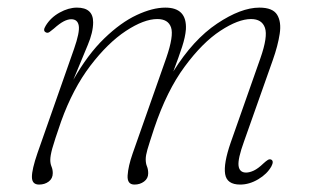

<svg xmlns="http://www.w3.org/2000/svg" viewBox="-20 -477 822 504"><path d="M328 -73.5 416.5 -325Q436.5 -383 429 -405Q421.5 -427 393 -427Q358 -427 310.5 -395.8Q263 -364.5 217.2 -304.5Q171.5 -244.5 140.5 -158.5Q122.5 -106.5 117.2 -87.2Q112 -68 112 -57Q112 -47.5 115.2 -39.8Q118.5 -32 118.5 -22.5Q118.5 -8.5 108 -0.5Q97.5 7.5 82.5 7.5Q64 7.5 63.8 -12.2Q63.5 -32 78.5 -75.5L174.5 -349Q189.5 -392 186.8 -409.2Q184 -426.5 167 -426.5Q158 -426.5 147 -420.8Q136 -415 121.5 -402Q115 -396.5 110 -393Q105 -389.5 100.5 -392Q91.5 -396 100 -409.5Q113 -431 136.5 -444Q160 -457 182 -457Q224.5 -457 224.5 -418.5Q224.5 -392 210.2 -358.5Q196 -325 172.5 -267.5Q210.5 -334.5 253.8 -376.2Q297 -418 338.8 -437.5Q380.5 -457 414 -457Q471 -457 468 -400Q466.5 -380 458 -354Q449.5 -328 435 -289.5Q487 -373 549.8 -415Q612.5 -457 661 -457Q696 -457 707.5 -438.2Q719 -419.5 714.2 -388.2Q709.5 -357 696 -319L620.5 -105.5Q604 -60 606.2 -42Q608.5 -24 626 -24Q635 -24 646.2 -29.2Q657.5 -34.5 671.5 -48Q678 -54 682.8 -57Q687.5 -60 692 -58Q699.5 -54 692.5 -40.5Q681.5 -20.5 658 -6.5Q634.5 7.5 610.5 7.5Q575.5 7.5 571 -20Q566.5 -47.5 585.5 -102.5L663.5 -324Q683.5 -381 675.5 -404Q667.5 -427 639 -427Q605.5 -427 558.5 -396.2Q511.5 -365.5 464.8 -302.2Q418 -239 385 -141Q371.5 -100 367 -84.5Q362.5 -69 362.5 -59Q362.5 -48 365.8 -40.2Q369 -32.5 369 -22Q369 -8.5 358.2 -0.5Q347.5 7.5 333 7.5Q313.5 7.5 315 -16.5Q316.5 -40.5 328 -73.5Z"/></svg>

Font: Fraunces 9pt Soft Thin
Style: Italic
Weight: 100
Italic angle: -16°
Version: Version 1.000;[b76b70a41]